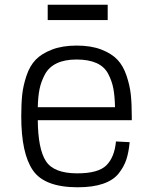

<svg xmlns="http://www.w3.org/2000/svg" viewBox="-20 -779 638 813"><path d="M309 14Q373 14 416.5 -1Q460 -16 482.5 -44.5Q505 -73 515 -103.5Q525 -134 529 -177L471 -180Q465 -114 431 -79.5Q397 -45 307 -45Q208 -45 174.5 -96.5Q141 -148 140 -270H538V-286Q538 -339 534 -377.5Q530 -416 516 -458Q502 -500 477.5 -526Q453 -552 409.5 -569Q366 -586 305 -586Q244 -586 200 -569Q156 -552 131 -526Q106 -500 92 -458Q78 -416 74 -377.5Q70 -339 70 -286Q70 -129 119.5 -57.5Q169 14 309 14ZM304 -527Q355 -527 388.5 -512Q422 -497 438 -466.5Q454 -436 460 -404Q466 -372 467 -325H140Q141 -370 147.5 -402Q154 -434 170.5 -464.5Q187 -495 220.5 -511Q254 -527 304 -527ZM182 -694H436V-759H182Z"/></svg>

Font: Glegoo
Style: Regular
Weight: 400
Version: Version 2.0.1; ttfautohint (v0.9) -r 48 -G 60